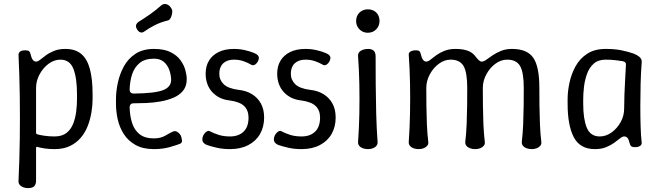

<svg xmlns="http://www.w3.org/2000/svg" viewBox="-20 -758 3387 985"><path d="M315 -507Q366 -507 396.5 -481.5Q427 -456 441 -404.5Q455 -353 455 -275V-250Q455 -217 449 -181Q443 -145 430 -111.5Q417 -78 394.5 -51.5Q372 -25 339 -9Q306 7 260 7Q232 7 209 3.5Q186 0 173 -4Q165 -7 165 2V168Q165 188 155.5 197.5Q146 207 124 207Q110 207 98.5 202.5Q87 198 80.5 189.5Q74 181 75 169Q80 65 81.5 -44.5Q83 -154 81.5 -263.5Q80 -373 75 -476Q75 -484 79 -489.5Q83 -495 91 -497.5Q99 -500 109 -500Q124 -500 129.5 -495Q135 -490 138 -476Q141 -461 148 -451.5Q155 -442 165 -442Q174 -442 186.5 -452Q199 -462 216 -474.5Q233 -487 257.5 -497Q282 -507 315 -507ZM290 -452Q258 -452 229.5 -431Q201 -410 183 -376.5Q165 -343 165 -307V-77Q165 -71 171 -69Q185 -65 208.5 -61.5Q232 -58 260 -58Q298 -58 321 -76Q344 -94 355.5 -123.5Q367 -153 371 -186.5Q375 -220 375 -250V-275Q375 -358 356.5 -405Q338 -452 290 -452Z M770 7Q713 7 675 -14.5Q637 -36 615 -70.5Q593 -105 584 -145.5Q575 -186 575 -225V-250Q575 -289 584.5 -333.5Q594 -378 615.5 -417.5Q637 -457 675 -482Q713 -507 770 -507Q822 -507 855 -490.5Q888 -474 906 -449Q924 -424 931 -398Q938 -372 938 -352Q938 -316 919.5 -293Q901 -270 870.5 -257Q840 -244 803.5 -237.5Q767 -231 730.5 -229.5Q694 -228 665 -228Q655 -228 650 -222.5Q645 -217 645 -208Q646 -164 657.5 -127.5Q669 -91 696 -69.5Q723 -48 770 -48Q805 -48 830.5 -63.5Q856 -79 870 -84Q879 -87 887.5 -82.5Q896 -78 902.5 -70Q909 -62 911 -52Q916 -34 912.5 -28.5Q909 -23 905 -21Q888 -14 851.5 -3.5Q815 7 770 7ZM666 -278Q774 -279 816.5 -295.5Q859 -312 858 -350Q857 -376 848 -400.5Q839 -425 820 -441Q801 -457 770 -457Q723 -457 696 -434.5Q669 -412 657.5 -376Q646 -340 645 -298Q645 -289 650.5 -283.5Q656 -278 666 -278ZM720 -596Q710 -589 700.5 -592Q691 -595 684 -606L683 -608Q676 -619 678 -628.5Q680 -638 691 -646Q720 -664 749.5 -684.5Q779 -705 808 -731Q815 -737 823.5 -737.5Q832 -738 840.5 -734Q849 -730 855 -721L859 -715Q865 -707 863.5 -693Q862 -679 856 -667Q850 -655 841 -653Q804 -644 773.5 -628.5Q743 -613 720 -596Z M1160 7Q1123 7 1092.5 0Q1062 -7 1042 -14Q1029 -19 1022.5 -28Q1016 -37 1019 -52Q1021 -62 1027.5 -71Q1034 -80 1042.5 -84.5Q1051 -89 1058 -84Q1075 -75 1100.5 -66.5Q1126 -58 1160 -58Q1204 -58 1229.5 -82.5Q1255 -107 1255 -155Q1255 -192 1232.5 -214Q1210 -236 1156 -243Q1129 -246 1107 -257Q1085 -268 1068.5 -286Q1052 -304 1043.5 -328Q1035 -352 1035 -380Q1035 -419 1052.5 -447.5Q1070 -476 1102.5 -491.5Q1135 -507 1180 -507Q1210 -507 1237.5 -500.5Q1265 -494 1284 -486Q1297 -481 1304 -472.5Q1311 -464 1306 -450Q1303 -441 1296.5 -433.5Q1290 -426 1282.5 -424Q1275 -422 1267 -427Q1252 -436 1229.5 -444Q1207 -452 1180 -452Q1145 -452 1125 -433Q1105 -414 1105 -380Q1105 -348 1127.5 -326Q1150 -304 1204 -297Q1243 -293 1272.5 -275Q1302 -257 1318.5 -227Q1335 -197 1335 -155Q1335 -107 1314 -70.5Q1293 -34 1253.5 -13.5Q1214 7 1160 7Z M1527 7Q1490 7 1459.5 0Q1429 -7 1409 -14Q1396 -19 1389.5 -28Q1383 -37 1386 -52Q1388 -62 1394.5 -71Q1401 -80 1409.5 -84.5Q1418 -89 1425 -84Q1442 -75 1467.5 -66.5Q1493 -58 1527 -58Q1571 -58 1596.5 -82.5Q1622 -107 1622 -155Q1622 -192 1599.5 -214Q1577 -236 1523 -243Q1496 -246 1474 -257Q1452 -268 1435.5 -286Q1419 -304 1410.5 -328Q1402 -352 1402 -380Q1402 -419 1419.5 -447.5Q1437 -476 1469.5 -491.5Q1502 -507 1547 -507Q1577 -507 1604.5 -500.5Q1632 -494 1651 -486Q1664 -481 1671 -472.5Q1678 -464 1673 -450Q1670 -441 1663.5 -433.5Q1657 -426 1649.5 -424Q1642 -422 1634 -427Q1619 -436 1596.5 -444Q1574 -452 1547 -452Q1512 -452 1492 -433Q1472 -414 1472 -380Q1472 -348 1494.5 -326Q1517 -304 1571 -297Q1610 -293 1639.5 -275Q1669 -257 1685.5 -227Q1702 -197 1702 -155Q1702 -107 1681 -70.5Q1660 -34 1620.5 -13.5Q1581 7 1527 7Z M1868 7Q1853 7 1841 2.5Q1829 -2 1822.5 -10.5Q1816 -19 1817 -31Q1822 -99 1823.5 -174.5Q1825 -250 1823.5 -326Q1822 -402 1817 -469Q1816 -482 1822.5 -490Q1829 -498 1841 -502.5Q1853 -507 1868 -507Q1888 -507 1897.5 -497.5Q1907 -488 1907 -468Q1907 -401 1907.5 -325.5Q1908 -250 1910 -174.5Q1912 -99 1917 -31Q1918 -19 1911.5 -10.5Q1905 -2 1893.5 2.5Q1882 7 1868 7ZM1867 -590Q1850 -590 1836.5 -598Q1823 -606 1815 -619.5Q1807 -633 1807 -650Q1807 -668 1815 -681.5Q1823 -695 1836.5 -702.5Q1850 -710 1867 -710Q1885 -710 1898.5 -702.5Q1912 -695 1919.5 -681.5Q1927 -668 1927 -650Q1927 -625 1910 -607.5Q1893 -590 1867 -590Z M2128 7Q2113 7 2101 2.5Q2089 -2 2082.5 -10.5Q2076 -19 2077 -31Q2082 -101 2083.5 -177.5Q2085 -254 2083.5 -330.5Q2082 -407 2077 -477Q2076 -488 2086.5 -494Q2097 -500 2114 -500Q2127 -500 2132 -495Q2137 -490 2140 -476Q2143 -461 2150 -451.5Q2157 -442 2167 -442Q2176 -442 2188.5 -452Q2201 -462 2218 -474.5Q2235 -487 2259.5 -497Q2284 -507 2317 -507Q2355 -507 2380.5 -497.5Q2406 -488 2422 -465Q2430 -455 2437 -448.5Q2444 -442 2452 -442Q2462 -442 2475.5 -452Q2489 -462 2507.5 -474.5Q2526 -487 2550.5 -497Q2575 -507 2607 -507Q2684 -507 2715.5 -462Q2747 -417 2747 -307Q2747 -265 2747.5 -217Q2748 -169 2750 -121Q2752 -73 2757 -31Q2759 -19 2752 -10.5Q2745 -2 2733.5 2.5Q2722 7 2708 7Q2693 7 2681 2.5Q2669 -2 2662.5 -10.5Q2656 -19 2657 -31Q2662 -73 2664 -121Q2666 -169 2666.5 -217Q2667 -265 2667 -307Q2667 -387 2648 -419.5Q2629 -452 2582 -452Q2550 -452 2521.5 -431Q2493 -410 2475 -376.5Q2457 -343 2457 -307Q2457 -265 2457.5 -217Q2458 -169 2460 -121Q2462 -73 2467 -31Q2469 -19 2462 -10.5Q2455 -2 2443.5 2.5Q2432 7 2418 7Q2403 7 2391 2.5Q2379 -2 2372.5 -10.5Q2366 -19 2367 -31Q2372 -73 2374 -121Q2376 -169 2376.5 -217Q2377 -265 2377 -307Q2377 -387 2358 -419.5Q2339 -452 2292 -452Q2260 -452 2231.5 -431Q2203 -410 2185 -376.5Q2167 -343 2167 -307Q2167 -265 2167.5 -217Q2168 -169 2170 -121Q2172 -73 2177 -31Q2179 -19 2172 -10.5Q2165 -2 2153.5 2.5Q2142 7 2128 7Z M3032 7Q2956 7 2924 -53.5Q2892 -114 2892 -225V-250Q2892 -289 2901.5 -333.5Q2911 -378 2932.5 -417.5Q2954 -457 2992 -482Q3030 -507 3087 -507Q3134 -507 3168 -500Q3202 -493 3231 -483Q3249 -476 3261.5 -465Q3274 -454 3272 -437Q3268 -387 3266.5 -329.5Q3265 -272 3265 -215Q3265 -158 3266.5 -109Q3268 -60 3272 -26Q3273 -15 3263 -9Q3253 -3 3238 -3Q3223 -3 3217.5 -8.5Q3212 -14 3209 -27Q3206 -42 3199.5 -50Q3193 -58 3182 -58Q3173 -58 3160.5 -48Q3148 -38 3131 -25.5Q3114 -13 3089.5 -3Q3065 7 3032 7ZM3057 -58Q3089 -58 3117.5 -78.5Q3146 -99 3164 -131.5Q3182 -164 3182 -200Q3182 -236 3183.5 -273.5Q3185 -311 3187 -348.5Q3189 -386 3191 -422Q3194 -440 3175 -444Q3163 -446 3139 -449Q3115 -452 3087 -452Q3049 -452 3026 -431.5Q3003 -411 2991.5 -379Q2980 -347 2976 -312.5Q2972 -278 2972 -250V-225Q2972 -147 2990.5 -102.5Q3009 -58 3057 -58Z"/></svg>

Font: Winky Sans Light
Style: Regular
Weight: 300
Designer: Simon Atzbach
Foundry: typofactur
Version: Version 1.205